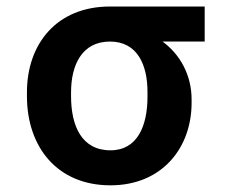

<svg xmlns="http://www.w3.org/2000/svg" viewBox="-20 -548 697 578"><path d="M61.1 -269.9V-258.5C61.1 -105.8 152 9.9 312.5 9.9C468 9.9 556.8 -103 556.8 -238.6V-248.6C556.8 -321.7 522.4 -383.9 469.5 -422.9H596.2V-528.4H311.1C151.6 -528.4 61.1 -416.9 61.1 -269.9ZM193.9 -258.5V-269.9C193.9 -352.3 226.6 -422.9 311.1 -422.9C393.8 -422.9 424.4 -352.3 424 -269.9V-258.5C424.4 -169.4 393.8 -95.5 312.5 -95.5C225.5 -95.5 193.9 -169.4 193.9 -258.5Z"/></svg>

Font: Margiela Sans Semi Bold
Style: Regular
Weight: 600
Designer: Stefan Endress, Andreas Faust
Version: Version 1.100;FEAKit 1.0